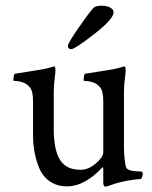

<svg xmlns="http://www.w3.org/2000/svg" viewBox="-20 -662 545 689"><path d="M424.8 -333V-137.7Q424.8 -95.7 431.6 -63.5Q436.5 -46.9 480.5 -46.9L489.3 -45.9Q492.2 -44.9 492.2 -38.6Q492.2 -32.2 489.7 -25.9Q487.3 -19.5 484.4 -19.5Q424.3 -15.6 367.2 5.9L358.4 7.8Q350.6 7.8 350.6 -7.8V-57.6L348.6 -62.5Q284.2 6.8 220.7 6.8Q184.6 6.8 158.7 -11.2Q132.8 -29.3 120.6 -59.1Q98.6 -112.8 98.6 -174.8V-297.9Q98.6 -335.9 86.9 -349.1Q75.2 -362.3 61 -366.7Q46.9 -371.1 37.6 -371.1Q28.3 -371.1 28.3 -373Q28.3 -396.5 34.2 -397.5Q137.7 -413.1 153.8 -418Q169.9 -422.9 173.8 -423.8Q182.1 -423.8 177.2 -390.1Q172.9 -356.4 172.9 -331.1V-199.2Q172.9 -124 195.3 -88.4Q217.8 -52.7 268.6 -52.7Q297.9 -52.7 324.2 -75.7Q350.6 -98.6 350.6 -115.2V-297.9Q350.6 -335.9 338.9 -349.1Q327.1 -362.3 313 -366.7Q298.8 -371.1 289.6 -371.1Q280.3 -371.1 280.3 -373Q280.3 -396.5 286.1 -397.5Q389.6 -413.1 405.8 -418Q421.9 -422.9 425.8 -423.8Q434.1 -423.8 429.2 -390.1Q424.8 -356.4 424.8 -333ZM387.7 -618.2Q387.7 -593.8 317.9 -539.6Q248 -485.4 235.8 -485.4Q223.6 -485.4 223.6 -498Q223.6 -506.8 260.7 -560.5Q297.9 -614.3 314.5 -632.8Q323.2 -641.6 343.3 -641.6Q363.3 -641.6 375.5 -634.8Q387.7 -627.9 387.7 -618.2Z"/></svg>

Font: CrimsonText-Roman
Style: Roman
Weight: 400
Version: Version 0.13